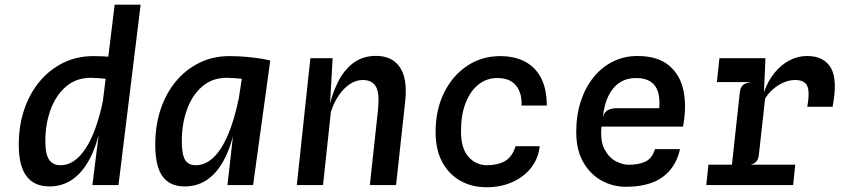

<svg xmlns="http://www.w3.org/2000/svg" viewBox="-20 -798 3640 828"><path d="M193 6Q128 6 94.5 -38Q61 -82 61 -174Q61 -258 85.2 -328Q109.5 -398 153 -449Q196.5 -500 254.8 -528Q313 -556 381.5 -556Q421.5 -556 458.2 -552.8Q495 -549.5 521.2 -545.2Q547.5 -541 556 -537L514.5 -445.5Q513.5 -448 496.2 -451Q479 -454 455 -456.5Q431 -459 408 -460.8Q385 -462.5 372 -462.5Q309 -462.5 265 -425Q221 -387.5 198.2 -325.2Q175.5 -263 175.5 -189Q175.5 -133 191.8 -109.2Q208 -85.5 241 -85.5Q302 -85.5 349.5 -158.2Q397 -231 425 -368.5L435.5 -341.5L419.5 -282Q404 -189.5 373 -125Q342 -60.5 296.8 -27.2Q251.5 6 193 6ZM378.5 0 416 -299 474.5 -778H586.5L491 0Z M961 0 985 -213.5 1028 -492 1055 -517 1145.5 -537 1071.5 0ZM776.5 6Q711.5 6 680.5 -38Q649.5 -82 649.5 -174Q649.5 -258 673.2 -328Q697 -398 740.2 -449Q783.5 -500 841.5 -528Q899.5 -556 968 -556Q1008 -556 1043 -552.8Q1078 -549.5 1104.5 -545.2Q1131 -541 1145.5 -537L1113 -445.5Q1107.5 -448 1087.8 -451Q1068 -454 1043 -456.5Q1018 -459 994.8 -460.8Q971.5 -462.5 958.5 -462.5Q895.5 -462.5 852 -425Q808.5 -387.5 786.2 -325.2Q764 -263 764 -189Q764 -133 777.8 -109.2Q791.5 -85.5 824.5 -85.5Q865 -85.5 899.8 -118Q934.5 -150.5 962 -213.8Q989.5 -277 1008.5 -368.5L1019 -341.5L1000 -282Q984.5 -189.5 954.2 -125Q924 -60.5 879.5 -27.2Q835 6 776.5 6Z M1260 0 1318.5 -547H1414.5L1399 -274L1395 -315.5Q1409 -386 1435.5 -440.5Q1462 -495 1503 -526Q1544 -557 1601.5 -557Q1671.5 -557 1704.8 -507.5Q1738 -458 1727.5 -361.5L1688 0H1575L1610 -323Q1617.5 -393.5 1601.8 -423.2Q1586 -453 1544.5 -453Q1514.5 -453 1487.8 -434.8Q1461 -416.5 1440 -385.2Q1419 -354 1407 -315.5L1373 0Z M2078.5 9.5Q2014.5 9.5 1965 -18.5Q1915.5 -46.5 1887.2 -99Q1859 -151.5 1858.5 -225.5Q1858 -322.5 1894.5 -397Q1931 -471.5 1994.2 -513.8Q2057.5 -556 2137 -556Q2199.5 -556 2244.5 -532Q2289.5 -508 2313.8 -460.8Q2338 -413.5 2338 -343H2229Q2232 -395 2206.2 -428Q2180.5 -461 2126 -461.5Q2079.5 -462 2043.8 -433.8Q2008 -405.5 1988 -354Q1968 -302.5 1968 -231.5Q1968 -158.5 2000 -122Q2032 -85.5 2081.5 -85.5Q2126 -85.5 2157.5 -103.2Q2189 -121 2203.5 -167.5H2307.5Q2302 -115 2270.8 -75Q2239.5 -35 2189.8 -12.8Q2140 9.5 2078.5 9.5Z M2678.5 7.5Q2622.5 7.5 2573.8 -19.5Q2525 -46.5 2495 -99.2Q2465 -152 2465 -229Q2465 -301 2484.5 -360.8Q2504 -420.5 2539.5 -464.5Q2575 -508.5 2623.2 -532.5Q2671.5 -556.5 2729 -556.5Q2814 -556.5 2863 -517.2Q2912 -478 2927 -409.5Q2942 -341 2925.5 -252H2574Q2568 -190 2587 -154Q2606 -118 2635.5 -102.8Q2665 -87.5 2690.5 -87.5Q2736.5 -87.5 2765 -102Q2793.5 -116.5 2804.5 -155H2912.5Q2901 -103 2871.5 -66.5Q2842 -30 2794 -11.2Q2746 7.5 2678.5 7.5ZM2580 -293.5Q2586.5 -315.5 2602 -323.5Q2617.5 -331.5 2642.5 -331.5H2823Q2826.5 -374 2817.2 -402.8Q2808 -431.5 2784.8 -446.5Q2761.5 -461.5 2723 -461.5Q2682.5 -461.5 2652.2 -441.8Q2622 -422 2603.8 -384.5Q2585.5 -347 2580 -293.5Z M3026 0 3035 -88H3409.5L3400.5 0ZM3071.5 -444 3082.5 -547H3281L3235.5 -444ZM3128 -10 3170 -396Q3172.5 -421 3183.8 -431Q3195 -441 3219 -444L3179.5 -486L3186 -530.5L3281 -547L3274.5 -400Q3291 -448 3319.5 -483.2Q3348 -518.5 3384.2 -537.5Q3420.5 -556.5 3460 -556.5Q3534 -556.5 3563.5 -504.8Q3593 -453 3570.5 -337.5H3461.5Q3473 -403 3460.8 -428Q3448.5 -453 3408.5 -453Q3383.5 -453 3358.2 -441.8Q3333 -430.5 3312.2 -412Q3291.5 -393.5 3279.5 -372.5L3252.5 -129.5Q3250.5 -111.5 3241.8 -101.8Q3233 -92 3217.5 -88L3246 -66.5L3240 -10Z"/></svg>

Font: Spline Sans Mono Medium
Style: Italic
Weight: 500
Italic angle: -4°
Monospace: yes
Designer: Eben Sorkin, Mirko Velimirovic
Foundry: Sorkin Type
Version: Version 1.004